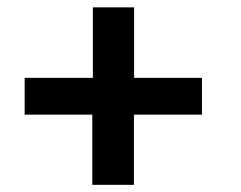

<svg xmlns="http://www.w3.org/2000/svg" viewBox="-20 -543 659 525"><path d="M232.4 -37.6V-229.5H47.4V-330.1H233.9V-522.9H346.7V-330.1H532.2V-229.5H346.2V-37.6Z"/></svg>

Font: Ride
Style: Bold
Weight: 700
Version: Version 3.000